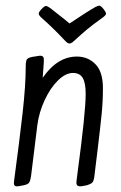

<svg xmlns="http://www.w3.org/2000/svg" viewBox="-20 -651 429 679"><path d="M71 -416Q71 -436 75.5 -441.5Q80 -447 95 -450Q119 -454 121 -454Q130 -454 133 -449.5Q136 -445 135 -432L131 -376Q183 -451 252 -451Q291 -451 317.5 -424Q344 -397 344 -339Q344 -293 339.5 -248Q335 -203 325 -120L314 -30Q312 -11 306.5 -5.5Q301 0 288 4Q268 8 264 8Q255 8 252 3Q249 -2 251 -14L254 -38Q283 -254 283 -319Q283 -358 272.5 -375.5Q262 -393 238 -393Q212 -393 185 -366.5Q158 -340 138 -297Q118 -254 112 -208L90 -30Q87 -10 82.5 -4.5Q78 1 65 4Q45 8 41 8Q33 8 30.5 3.5Q28 -1 30 -13Q49 -154 60 -252Q71 -350 71 -416ZM209 -582 157 -623Q146 -630 143 -630Q137 -630 126 -618Q125 -617 121 -612Q117 -607 117 -603Q117 -597 127 -588Q167 -553 212 -505Q220 -497 226 -497Q230 -497 237 -502Q270 -532 288.5 -547.5Q307 -563 342 -588Q355 -597 355 -603Q355 -607 347 -618Q337 -631 331 -631Q327 -631 317 -626Q290 -611 226 -568Z"/></svg>

Font: Farsan
Style: Regular
Weight: 400
Version: Version 1.001g;PS 1.001;hotconv 1.0.86;makeotf.lib2.5.63406 